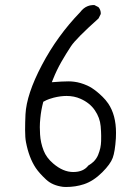

<svg xmlns="http://www.w3.org/2000/svg" viewBox="-20 -746 540 758"><path d="M352.5 -726.1Q351.1 -726.1 347.7 -726.1Q344.2 -726.1 338.4 -725.1Q332.5 -724.1 326.2 -721.7Q309.6 -715.3 296.4 -697.8Q206.1 -604.5 145.3 -489Q84.5 -373.5 80.6 -294.4Q79.1 -262.2 79.1 -232.4Q79.1 -202.6 82.5 -185.1Q94.2 -123.5 121.1 -83Q135.3 -62 162.1 -37.1Q187 -13.7 229 -8.3Q234.9 -7.8 240.7 -7.8Q278.3 -7.8 311 -18.6Q348.6 -30.8 383.8 -65.9Q416 -98.1 425 -122.8Q434.1 -147.5 437.5 -200.2Q438 -210.9 438 -221.7Q438 -292 407.2 -337.4Q397 -352.1 385 -363.8Q373 -375.5 362.8 -383.8Q342.3 -400.4 324.7 -408.2Q297.4 -420.4 272.9 -423.3Q262.2 -424.8 250.5 -424.8Q226.6 -424.8 184.6 -421.4L189.5 -433.6Q203.6 -469.2 222.4 -502Q241.2 -534.7 260.3 -563.5Q279.8 -593.3 369.1 -673.3L377.4 -689.9Q377.9 -691.4 377.9 -692.9Q377.9 -707 368.7 -717.8ZM328.6 -92.3Q328.1 -91.8 327.1 -91.3L330.1 -93.8Q329.6 -92.8 328.6 -92.3ZM189.9 -100.6Q163.1 -123.5 152.3 -151.4Q140.1 -182.6 138.2 -215.3Q137.2 -228 137.2 -243.9Q137.2 -259.8 139.2 -279.3Q142.1 -311 150.9 -344.2Q165 -352.1 174.8 -355.2Q184.6 -358.4 191.9 -360.4Q219.2 -367.2 242.7 -367.2Q272.9 -367.2 297.9 -356Q334.5 -339.8 354.5 -310.5Q374.5 -281.2 377.4 -248Q379.4 -224.1 379.4 -210Q379.4 -195.8 379.2 -189Q378.9 -182.1 378.2 -175.3Q377.4 -168.5 376 -161.6Q373 -148.4 367.4 -134.5Q361.8 -120.6 350.1 -108.4Q340.8 -99.6 328.6 -92.3Q309.1 -66.9 269 -66.9Q229 -66.9 189.9 -100.6Z"/></svg>

Font: NaikaiFont
Style: Light
Weight: 300
Version: Version 1.89